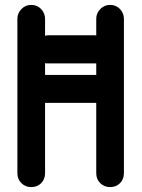

<svg xmlns="http://www.w3.org/2000/svg" viewBox="-20 -754 581 784"><path d="M51 -677Q51 -700 67.5 -717Q84 -734 107 -734Q132 -734 148 -717Q164 -700 164 -677V-608Q172 -610 177 -610H364Q370 -610 373 -609V-677Q373 -700 389.5 -717Q406 -734 429 -734Q454 -734 470 -717Q486 -700 486 -677V-47Q486 -22 470 -6Q454 10 429 10Q406 10 389.5 -6Q373 -22 373 -47V-334H164V-47Q164 -22 148 -6Q132 10 107 10Q84 10 67.5 -6Q51 -22 51 -47ZM177 -495Q168 -495 164 -496V-448H373V-495Z"/></svg>

Font: VDS
Style: Bold
Weight: 700
Designer: artmaker
Foundry: artmaker
Version: Version 1.000 2009 initial release